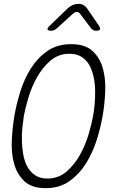

<svg xmlns="http://www.w3.org/2000/svg" viewBox="-20 -970 640 1000"><path d="M227 -40Q284 -40 326 -76Q368 -112 396.5 -163.5Q425 -215 441.5 -271Q458 -327 465 -367Q470 -393 473 -427.5Q476 -462 475.5 -497.5Q475 -533 468 -567.5Q461 -602 446 -629.5Q431 -657 405.5 -673.5Q380 -690 342 -690Q284 -690 242.5 -654Q201 -618 172.5 -567Q144 -516 127.5 -460Q111 -404 104 -365Q100 -339 96.5 -304.5Q93 -270 94 -234Q95 -198 101.5 -163Q108 -128 123 -101Q138 -74 163.5 -57Q189 -40 227 -40ZM218 10Q145 10 106.5 -26.5Q68 -63 53 -119Q38 -175 41.5 -241Q45 -307 55 -367Q65 -425 85 -490.5Q105 -556 139.5 -611.5Q174 -667 225.5 -703.5Q277 -740 350 -740Q424 -740 462.5 -704Q501 -668 516 -613Q531 -558 528 -492.5Q525 -427 515 -369Q505 -309 484 -242Q463 -175 428 -119Q393 -63 341.5 -26.5Q290 10 218 10ZM247 -810Q230 -810 227.5 -816.5Q225 -823 239 -836L333 -927Q345 -938 359 -944Q373 -950 388 -950Q403 -950 414 -944Q425 -938 433 -927L496 -835Q504 -822 500.5 -816Q497 -810 480 -810Q472 -810 466 -813Q460 -816 455 -822L398 -897Q390 -908 380.5 -908Q371 -908 358 -897L277 -823Q270 -817 262.5 -813.5Q255 -810 247 -810Z"/></svg>

Font: Maple Mono Thin
Style: Italic
Weight: 250
Italic angle: -10°
Monospace: yes
Designer: subframe7536
Version: Version 7.000